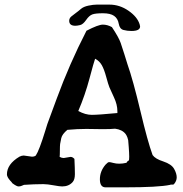

<svg xmlns="http://www.w3.org/2000/svg" viewBox="-20 -805 787 825"><path d="M422.9 -785.2H450.2Q494.1 -785.2 532.2 -758.8Q570.3 -732.4 580.1 -700.2Q582 -694.3 582 -691.4Q582 -671.9 544.9 -671.9Q526.4 -671.9 510.3 -676.3Q494.1 -680.7 490.2 -703.1Q486.3 -725.6 470.2 -736.8Q454.1 -748 422.4 -748Q390.6 -748 377 -743.2Q363.3 -738.3 350.1 -719.2Q336.9 -700.2 324.2 -697.3Q311.5 -694.3 303.7 -694.3Q277.3 -694.3 277.3 -715.8Q277.3 -726.6 286.6 -734.4Q295.9 -742.2 306.2 -749.5Q316.4 -756.8 327.6 -766.6Q338.9 -776.4 359.9 -780.8Q380.9 -785.2 395.5 -785.2ZM82 -136.7 117.2 -131.8Q127.9 -131.8 133.8 -136.7Q148.4 -158.2 174.8 -244.1L183.6 -272.5L223.6 -380.9Q278.3 -530.3 351.6 -672.9Q402.3 -699.2 421.9 -699.2Q441.4 -699.2 460.9 -688.5Q490.2 -644.5 498.5 -620.6Q506.8 -596.7 514.6 -571.3L527.3 -530.3Q551.8 -460.9 584 -325.2Q614.3 -197.3 635.7 -138.7Q647.5 -122.1 681.6 -111.3Q716.8 -99.6 728 -79.6Q739.3 -59.6 739.3 -43Q739.3 -27.3 727.5 -13.7Q724.6 -10.7 719.2 -11.7Q713.9 -12.7 710.9 -10.7Q661.1 0 515.6 0H433.6Q409.2 0 409.2 -34.7Q409.2 -69.3 433.6 -97.7Q443.4 -108.4 448.7 -108.4Q454.1 -108.4 466.3 -105Q478.5 -101.6 492.7 -101.6Q506.8 -101.6 523.4 -105.5Q527.3 -112.3 529.8 -113.3Q532.2 -114.3 533.2 -115.2Q535.2 -117.2 535.2 -131.8Q535.2 -146.5 533.2 -172.9Q531.2 -199.2 530.8 -202.6Q530.3 -206.1 527.3 -214.8Q523.4 -224.6 519.5 -229.5Q504.9 -248 474.6 -252Q455.1 -250 421.9 -250L350.6 -251Q312.5 -251 269.5 -247.1Q247.1 -228.5 243.2 -211.4Q239.3 -194.3 238.3 -186Q237.3 -177.7 237.3 -158.7Q237.3 -139.6 236.3 -130.9Q245.1 -126 253.9 -126L283.2 -130.9Q292 -130.9 299.8 -122.1Q301.8 -81.1 301.8 -56.6Q301.8 -33.2 292 -22.5Q275.4 -3.9 247.1 -3.9Q236.3 -3.9 210 -8.8Q183.6 -13.7 168 -13.7H161.1Q127 -13.7 83 -10.7Q80.1 -9.8 73.7 -6.8Q67.4 -3.9 59.6 -3.9Q51.8 -3.9 33.2 -17.6Q30.3 -22.5 23.4 -29.3Q9.8 -44.9 9.8 -55.7Q9.8 -99.6 63.5 -131.8Q73.2 -136.7 82 -136.7ZM388.7 -552.7Q383.8 -540 364.7 -468.3Q345.7 -396.5 316.4 -328.1Q346.7 -311.5 374.5 -311.5Q402.3 -311.5 484.4 -319.3V-327.1Q484.4 -355.5 469.7 -386.7Q455.1 -418 450.2 -429.7Q445.3 -441.4 436.5 -474.1Q427.7 -506.8 417.5 -524.9Q407.2 -543 388.7 -552.7Z"/></svg>

Font: Essays1743
Style: Medium
Weight: 500
Designer: Based on the typeface in a 1743 English translation of the essays of Montaigne.  PostScript/TrueType font designed by Jo
Version: Version 002.100